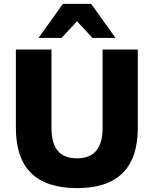

<svg xmlns="http://www.w3.org/2000/svg" viewBox="-20 -961 791 992"><path d="M378 11Q62 11 62 -300V-705H246V-299Q246 -222 278 -182.5Q310 -143 378 -143Q510 -143 510 -299V-705H692V-300Q692 11 378 11ZM179 -765 305 -941H451L577 -765H458L378 -851L298 -765Z"/></svg>

Font: Mulish Black
Style: Regular
Weight: 900
Designer: Vernon Adams
Foundry: Vernon Adams
Version: Version 3.603; ttfautohint (v1.8.3)